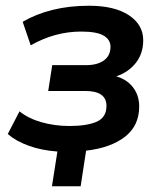

<svg xmlns="http://www.w3.org/2000/svg" viewBox="-20 -519 559 669"><path d="M161 130 180 9Q125 5 80.5 -11Q36 -27 7 -52L48 -131Q79 -106 125 -93Q171 -80 222 -80Q283 -80 317 -95Q351 -110 351 -150Q351 -202 277 -202H148L162 -292H280Q319 -292 342 -308.5Q365 -325 365 -356Q365 -381 341 -395Q317 -409 263 -409Q171 -409 87 -361L59 -443Q105 -470 163 -484.5Q221 -499 290 -499Q379 -499 429 -466Q479 -433 479 -379Q479 -332 453 -299.5Q427 -267 385 -253Q423 -242 444 -214Q465 -186 465 -148Q465 -81 415.5 -42.5Q366 -4 280 6L261 130Z"/></svg>

Font: Nunito Sans
Style: Bold Italic
Weight: 700
Italic angle: -9°
Designer: Vernon Adams
Foundry: Vernon Adams
Version: Version 3.006; ttfautohint (v1.8.3)